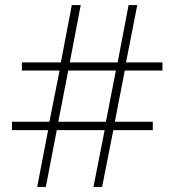

<svg xmlns="http://www.w3.org/2000/svg" viewBox="-20 -734 686 754"><path d="M470 -457H618V-489H475L519 -714H485L442 -489H254L297 -714H262L219 -489H66V-457H214L174 -256H27V-223H169L126 0H160L203 -223H391L347 0H381L425 -223H580V-256H431ZM209 -256 248 -457H435L396 -256Z"/></svg>

Font: Noto Sans Canadian Aboriginal ExtraLight
Style: Regular
Weight: 200
Designer: Monotype Design Team, Typotheque's Kevin King
Foundry: Monotype Imaging Inc.
Version: Version 2.004